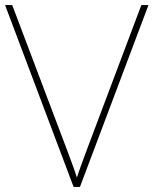

<svg xmlns="http://www.w3.org/2000/svg" viewBox="-20 -734 603 754"><path d="M269 0 0 -714H28L244 -143Q251 -124 258 -105.5Q265 -87 271 -69.5Q277 -52 282 -37Q287 -52 292.5 -68Q298 -84 305 -102.5Q312 -121 320 -143L535 -714H563L294 0Z"/></svg>

Font: Noto Sans Symbols Thin
Style: Regular
Weight: 250
Version: Version 2.002